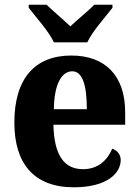

<svg xmlns="http://www.w3.org/2000/svg" viewBox="-20 -786 589 816"><path d="M209 -606H351C371 -651 429 -715 458 -753V-766H381C359 -743 307 -701 279 -674C251 -701 201 -743 178 -766H102V-753C131 -715 189 -651 209 -606ZM294 10C435 10 493 -50 493 -106C493 -130 478 -147 457 -154C436 -105 397 -67 333 -67C253 -67 210 -125 207 -256H512V-308C512 -467 425 -550 283 -550C129 -550 41 -453 41 -265C41 -91 124 10 294 10ZM349 -322H209C210 -426 241 -483 287 -483C331 -483 349 -423 349 -322Z"/></svg>

Font: Noto Serif Bengali SemiCondensed ExtraBold
Style: Regular
Weight: 800
Width: 4
Designer: Juan Bruce, Universal Thirst, Indian Type Foundry and the Monotype Design Team.
Foundry: Monotype Imaging Inc.
Version: Version 2.003